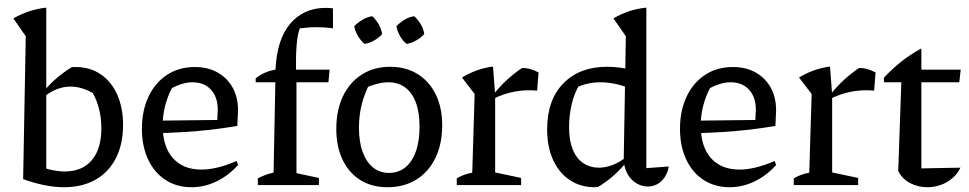

<svg xmlns="http://www.w3.org/2000/svg" viewBox="-20 -776 4061 805"><path d="M77 -25 115 -87Q158 -72 191.5 -64.5Q225 -57 251 -57Q325 -57 365 -104.5Q405 -152 405 -239Q405 -286 393 -328Q381 -370 357 -406L406 -360Q341 -413 275 -413Q220 -413 165 -371V-395Q191 -426 219.5 -450Q248 -474 280 -494Q284 -495 288.5 -495Q293 -495 296 -495Q358 -495 403 -464Q448 -433 472 -378Q496 -323 496 -253Q496 -171 465.5 -112Q435 -53 379.5 -22Q324 9 248 9Q210 9 167 0.5Q124 -8 77 -25ZM77 -25 88 -624 36 -699Q70 -718 103.5 -729Q137 -740 174 -744V-45Z M783 9Q721 9 674 -21.5Q627 -52 601 -107.5Q575 -163 575 -236Q575 -312 602.5 -370.5Q630 -429 680 -462Q730 -495 797 -495Q852 -495 892.5 -472Q933 -449 955.5 -408.5Q978 -368 978 -313L975 -248Q916 -238 862.5 -232Q809 -226 753 -222.5Q697 -219 629 -217L630 -270L891 -273L893 -316Q893 -369 864.5 -400Q836 -431 787 -431Q766 -431 744 -424.5Q722 -418 701 -407Q682 -371 672 -331Q662 -291 662 -251Q662 -161 705 -113Q748 -65 824 -65Q889 -65 972 -101L978 -84Q936 -38 886 -14.5Q836 9 783 9Z M1052 -431V-448Q1070 -462 1090.5 -471Q1111 -480 1135 -484Q1138 -548 1153.5 -596Q1169 -644 1196.5 -676.5Q1224 -709 1261.5 -726Q1299 -743 1345 -743Q1352 -743 1360 -742.5Q1368 -742 1376 -741V-657Q1358 -660 1339.5 -661Q1321 -662 1303 -662Q1287 -662 1270.5 -660.5Q1254 -659 1237 -657Q1228 -635 1224 -590Q1220 -545 1221 -484H1362L1357 -431ZM1223 -459V-50L1317 -30V0H1061V-28Q1074 -35 1090 -41.5Q1106 -48 1127 -52L1135 -459Z M1604 9Q1539 9 1491 -21Q1443 -51 1416.5 -106Q1390 -161 1390 -236Q1390 -314 1418 -372.5Q1446 -431 1497 -463.5Q1548 -496 1616 -496Q1682 -496 1731 -465.5Q1780 -435 1807 -380Q1834 -325 1834 -251Q1834 -172 1805.5 -113.5Q1777 -55 1725.5 -23Q1674 9 1604 9ZM1611 -51Q1650 -51 1678.5 -73.5Q1707 -96 1723 -139.5Q1739 -183 1739 -245Q1739 -305 1723.5 -346.5Q1708 -388 1678.5 -409.5Q1649 -431 1608 -431Q1582 -431 1550.5 -421.5Q1519 -412 1479 -393L1532 -430Q1509 -386 1497 -340Q1485 -294 1485 -241Q1485 -180 1501 -137.5Q1517 -95 1545 -73Q1573 -51 1611 -51ZM1541 -708Q1557 -693 1568 -673.5Q1579 -654 1582 -633Q1569 -618 1549 -606.5Q1529 -595 1508 -592Q1493 -605 1481 -625Q1469 -645 1465 -666Q1480 -681 1499.5 -693Q1519 -705 1541 -708ZM1717 -708Q1733 -693 1744.5 -673.5Q1756 -654 1759 -633Q1745 -618 1725 -606.5Q1705 -595 1685 -592Q1668 -605 1657 -625Q1646 -645 1642 -666Q1656 -681 1675.5 -693Q1695 -705 1717 -708Z M2232 -396Q2136 -405 2049 -362V-380Q2076 -414 2106 -441.5Q2136 -469 2169 -491Q2188 -491 2205 -486Q2222 -481 2238 -472ZM1895 0V-28Q1908 -36 1923.5 -42Q1939 -48 1960 -52L1970 -382L1917 -451Q1978 -488 2047 -497L2056 -379V-53L2165 -30V0Z M2473 9Q2414 9 2369 -21Q2324 -51 2299 -105.5Q2274 -160 2274 -234Q2274 -357 2342 -426.5Q2410 -496 2525 -496Q2557 -496 2592 -490.5Q2627 -485 2664 -473L2650 -393Q2570 -431 2498 -431Q2464 -431 2433 -422.5Q2402 -414 2372 -397L2410 -422Q2388 -386 2377 -339.5Q2366 -293 2366 -242Q2366 -187 2381.5 -149Q2397 -111 2425.5 -92Q2454 -73 2491 -73Q2517 -73 2545 -83Q2573 -93 2603 -115V-92Q2579 -63 2550 -37.5Q2521 -12 2487 8Q2484 8 2480.5 8.5Q2477 9 2473 9ZM2696 6Q2673 6 2651 -6Q2629 -18 2614 -41.5Q2599 -65 2595 -100L2604 -624L2552 -699Q2583 -717 2616.5 -728.5Q2650 -740 2690 -744V-71L2784 -78Q2779 -50 2765.5 -31Q2752 -12 2734 -3Q2716 6 2696 6ZM2636 -755 2635 -756H2636Z M3039 9Q2977 9 2930 -21.5Q2883 -52 2857 -107.5Q2831 -163 2831 -236Q2831 -312 2858.5 -370.5Q2886 -429 2936 -462Q2986 -495 3053 -495Q3108 -495 3148.5 -472Q3189 -449 3211.5 -408.5Q3234 -368 3234 -313L3231 -248Q3172 -238 3118.5 -232Q3065 -226 3009 -222.5Q2953 -219 2885 -217L2886 -270L3147 -273L3149 -316Q3149 -369 3120.5 -400Q3092 -431 3043 -431Q3022 -431 3000 -424.5Q2978 -418 2957 -407Q2938 -371 2928 -331Q2918 -291 2918 -251Q2918 -161 2961 -113Q3004 -65 3080 -65Q3145 -65 3228 -101L3234 -84Q3192 -38 3142 -14.5Q3092 9 3039 9Z M3645 -396Q3549 -405 3462 -362V-380Q3489 -414 3519 -441.5Q3549 -469 3582 -491Q3601 -491 3618 -486Q3635 -481 3651 -472ZM3308 0V-28Q3321 -36 3336.5 -42Q3352 -48 3373 -52L3383 -382L3330 -451Q3391 -488 3460 -497L3469 -379V-53L3578 -30V0Z M3843 -573V-484H4008L4002 -431H3843V-70L4007 -73Q3994 -46 3971.5 -27.5Q3949 -9 3922.5 0Q3896 9 3868 9Q3830 9 3796.5 -8Q3763 -25 3746 -59L3759 -431H3686V-450Q3719 -486 3758 -517Q3797 -548 3843 -573Z"/></svg>

Font: Piazzolla 24pt Medium
Style: Regular
Weight: 500
Designer: Juan Pablo del Peral
Foundry: Huerta Tipografica
Version: Version 2.005